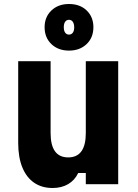

<svg xmlns="http://www.w3.org/2000/svg" viewBox="-20 -921 690 960"><path d="M571 -615V0H409V-56H371Q354 -20 321 -0.5Q288 19 243 19Q189 19 150.5 -7.5Q112 -34 91.5 -84.5Q71 -135 71 -207V-615H233V-256Q233 -195 255 -164.5Q277 -134 321 -134Q365 -134 387 -164.5Q409 -195 409 -256V-615ZM325 -668Q271 -668 237 -700.5Q203 -733 203 -785Q203 -836 237 -868.5Q271 -901 325 -901Q380 -901 413.5 -868.5Q447 -836 447 -785Q447 -733 413 -700.5Q379 -668 325 -668ZM325 -748Q337 -748 344 -757.5Q351 -767 351 -784Q351 -802 344 -812Q337 -822 325 -822Q313 -822 306 -812.5Q299 -803 299 -785Q299 -767 306 -757.5Q313 -748 325 -748Z"/></svg>

Font: Martian Mono SemiCondensed
Style: Bold
Weight: 700
Width: 4
Designer: Roman Shamin
Foundry: Evil Martians
Version: Version 1.000